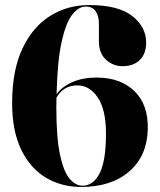

<svg xmlns="http://www.w3.org/2000/svg" viewBox="-20 -730 632 760"><path d="M332.5 -710Q447.5 -710 503 -667Q558.5 -624 558.5 -561.5Q558.5 -517 533.2 -492.5Q508 -468 465.5 -468Q427 -468 399.2 -494Q371.5 -520 371.5 -566V-636Q371.5 -667.5 358.5 -685.8Q345.5 -704 319.5 -704Q290.5 -704 265.2 -671Q240 -638 223.5 -562.2Q207 -486.5 204 -357.5Q226 -387.5 266.8 -405.2Q307.5 -423 362 -423Q456.5 -423 512 -369.5Q567.5 -316 565 -217.5Q562 -112 491.2 -51Q420.5 10 301 10Q223 10 161.2 -27Q99.5 -64 63.8 -138Q28 -212 28 -321.5Q28 -451.5 68.8 -537.8Q109.5 -624 178.5 -667Q247.5 -710 332.5 -710ZM203 -306Q203 -187.5 217 -119.8Q231 -52 254.8 -23.5Q278.5 5 307 5Q349.5 5 374.5 -44.2Q399.5 -93.5 399.5 -201Q399.5 -296 367 -344Q334.5 -392 286.5 -392Q231 -392 203.5 -343.5Q203 -325.5 203 -306Z"/></svg>

Font: Fraunces 144pt S000
Style: Bold
Weight: 700
Version: Version 1.000; ttfautohint (v1.8.3)